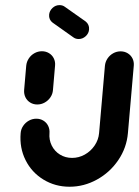

<svg xmlns="http://www.w3.org/2000/svg" viewBox="-20 -716 536 740"><path d="M123.7 -313.3Q108.5 -313.3 96.5 -320.7Q84.4 -328.1 78.1 -340.9Q71.9 -353.7 73 -368.9L81.1 -463Q82.6 -478.1 91.1 -490.9Q99.6 -503.7 113 -511.1Q126.3 -518.5 141.5 -518.5Q156.7 -518.5 168.9 -511.1Q181.1 -503.7 187.4 -490.9Q193.7 -478.1 192.2 -463L184.1 -368.9Q183 -353.7 174.3 -340.9Q165.6 -328.1 152.2 -320.7Q138.9 -313.3 123.7 -313.3ZM444.8 -518.1Q460 -518.1 472.2 -510.7Q484.4 -503.3 490.7 -490.6Q497 -477.8 495.6 -462.6L473 -203Q468.1 -146.3 435.9 -98.9Q403.7 -51.5 353.7 -23.9Q303.7 3.7 248.1 3.7Q192.6 3.7 147.4 -23.9Q102.2 -51.5 78.5 -98.9Q54.8 -146.3 59.6 -203Q60.7 -218.1 69.4 -230.9Q78.1 -243.7 91.5 -251.1Q104.8 -258.5 120 -258.5Q135.2 -258.5 147.2 -251.1Q159.3 -243.7 165.6 -230.9Q171.9 -218.1 170.7 -203Q168.5 -177 179.4 -155Q190.4 -133 211.1 -120.2Q231.9 -107.4 257.8 -107.4Q283.7 -107.4 306.7 -120.2Q329.6 -133 344.6 -155Q359.6 -177 361.9 -203L384.4 -462.6Q385.9 -477.8 394.4 -490.6Q403 -503.3 416.3 -510.7Q429.6 -518.1 444.8 -518.1ZM169.3 -659.3Q170.7 -674.4 182.4 -685.4Q194.1 -696.3 209.3 -696.3Q221.1 -696.3 229.6 -690L310.4 -633Q317 -627.8 320.6 -619.8Q324.1 -611.9 323.3 -602.6Q322.2 -587.4 310.4 -576.5Q298.5 -565.6 283.3 -565.6Q271.5 -565.6 263 -571.9L182.6 -628.9Q175.6 -634.1 172 -642Q168.5 -650 169.3 -659.3Z"/></svg>

Font: 26F Galaxy Sans Oblique
Style: Regular
Weight: 400
Italic angle: -5°
Designer: C₂₉H₂₅N₃O₅
Version: Version 1.200;FEAKit 1.0